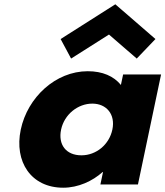

<svg xmlns="http://www.w3.org/2000/svg" viewBox="-20 -860 771 895"><path d="M262.6 -678 311.4 -587 488 -699 617.4 -587 704.6 -678 517.6 -840ZM76.8 -256C108.4 -406 239 -528 389 -528C458 -528 510.2 -505 543.6 -464L553.9 -513H730.9L623 0H448L460.2 -58H458.2C411.4 -16 344.8 15 274.8 15C124.8 15 45.3 -106 76.8 -256ZM264.8 -256C250.1 -186 287.6 -136 359.6 -136C428.6 -136 489.1 -186 503.8 -256C518.8 -327 476.3 -377 410.3 -377C343.3 -377 279.8 -327 264.8 -256Z"/></svg>

Font: Hussar
Style: BdOblTwo
Weight: 700
Foundry: Cannot Into Space Fonts
Version: Version 2.00